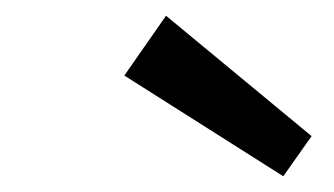

<svg xmlns="http://www.w3.org/2000/svg" viewBox="-20 -838 424 244"><path d="M138 -742 191 -818 376 -665 340 -614Z"/></svg>

Font: Bitter Pro Medium
Style: Italic
Weight: 500
Italic angle: -9°
Designer: Sol Matas, and Bitter project Authors
Foundry: Sol Matas
Version: Version 1.010